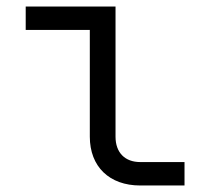

<svg xmlns="http://www.w3.org/2000/svg" viewBox="-20 -570 640 590"><path d="M411 0H547V-72H411C364 -72 335 -101 335 -150V-550H59V-478H256V-150C256 -58 316 0 411 0Z"/></svg>

Font: JetBrains Mono Light
Style: Regular
Weight: 336
Monospace: yes
Designer: Philipp Nurullin, Konstantin Bulenkov
Foundry: JetBrains
Version: Version 2.305